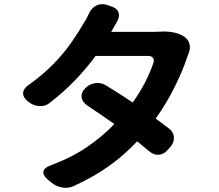

<svg xmlns="http://www.w3.org/2000/svg" viewBox="-20 -841 1040 910"><path d="M506 -811Q534 -803 541.5 -782.5Q549 -762 534 -737Q526 -723 521 -715Q516 -707 507 -690H710Q719 -690 728 -690.5Q737 -691 739 -691Q766 -693 796 -688.5Q826 -684 849 -670Q872 -656 878 -633Q884 -610 873 -586Q872 -583 872 -583.5Q872 -584 871.5 -582Q871 -580 866 -567Q846 -506 808.5 -430Q771 -354 718 -279L778 -234Q801 -218 804 -193Q807 -168 788 -145L775 -131Q757 -109 732.5 -107.5Q708 -106 686 -125L630 -171Q570 -107 498.5 -55.5Q427 -4 331 40Q305 53 274.5 47.5Q244 42 222 23L204 8Q182 -12 186 -29Q190 -46 217 -56Q321 -95 393 -144.5Q465 -194 522 -253Q466 -293 392 -342Q369 -359 366.5 -380.5Q364 -402 384 -423Q404 -443 431.5 -447Q459 -451 483 -436Q553 -393 609 -355Q643 -403 667.5 -450.5Q692 -498 707 -543Q712 -557 705 -566.5Q698 -576 683 -576H433Q390 -517 336.5 -461.5Q283 -406 219 -356Q197 -337 168.5 -338Q140 -339 117 -357L111 -361Q89 -379 89.5 -399.5Q90 -420 114 -437Q184 -487 234 -538.5Q284 -590 318.5 -640Q353 -690 378 -733Q384 -741 391.5 -756Q399 -771 401 -776Q413 -803 436 -814.5Q459 -826 487 -818Z"/></svg>

Font: Chiron GoRound TC
Style: Bold
Weight: 700
Designer: Ryoko NISHIZUKA 西塚涼子 (kana, bopomofo & ideographs); Paul D. Hunt (Latin, Greek & Cyrillic); Sandoll Communications 산돌커뮤니
Foundry: Adobe
Version: Version 1.000;hotconv 1.1.1;makeotfexe 2.6.0